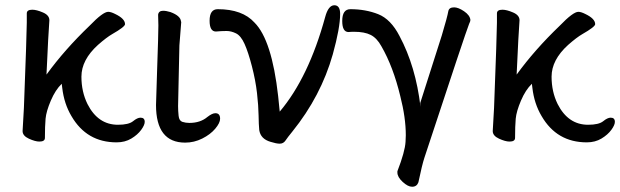

<svg xmlns="http://www.w3.org/2000/svg" viewBox="-20 -526 2361 731"><path d="M424 16Q310 16 252 -84Q224 -131 217 -191L215 -207Q191 -184 173.5 -143Q156 -102 153.5 -74Q151 -46 151 -1Q151 13 130 13Q114 13 90 2Q66 -9 66 -27L71 -115Q82 -403 82 -440V-475Q82 -489 103 -489Q119 -489 143.5 -478.5Q168 -468 168 -449Q164 -398 157 -242Q226 -337 321 -428Q372 -481 392 -481Q402 -481 418 -473Q456 -455 456 -434Q456 -424 407 -396Q386 -384 353 -355Q290 -298 290 -234Q290 -177 313 -130Q353 -51 429 -51Q470 -51 486.5 -64.5Q503 -78 515 -78Q531 -78 531 -62Q531 -50 517.5 -31.5Q504 -13 480 1.5Q456 16 424 16Z M685 17Q574 17 574 -126L578 -254Q583 -397 583 -429L582 -470Q584 -485 601 -485Q613 -485 629 -480Q667 -466 669 -445L670 -442L663 -353L658 -122Q658 -104 660 -85Q662 -66 674.5 -62Q687 -58 701 -58Q743 -58 770 -81Q788 -95 800 -95Q818 -95 818 -74Q818 -58 799.5 -36Q781 -14 750 1.5Q719 17 685 17Z M1045 21Q1032 21 1010 14Q972 3 967 -31Q965 -51 964.5 -87Q964 -123 958.5 -171.5Q953 -220 939 -274Q925 -328 911 -359Q897 -390 878.5 -399Q860 -408 843 -408Q824 -408 802 -406Q778 -406 778 -447Q778 -491 809 -491Q903 -491 949 -440Q1015 -374 1039 -160L1045 -101Q1155 -231 1218 -461Q1230 -506 1253 -506Q1275 -506 1275 -473Q1275 -420 1247 -319Q1202 -160 1093 -25Q1075 -3 1067 9Q1059 21 1045 21Z M1549 185Q1533 185 1513 166.5Q1493 148 1493 131V126Q1522 51 1524 14L1525 -11Q1525 -78 1504 -160Q1477 -272 1432 -350Q1415 -381 1391.5 -393Q1368 -405 1328 -405Q1315 -405 1307 -404Q1283 -404 1283 -446Q1283 -491 1314 -491Q1372 -491 1420 -472Q1468 -453 1501 -389Q1563 -273 1581 -119L1580 -134L1662 -391Q1683 -461 1687 -484Q1690 -498 1709 -498Q1725 -498 1747 -483Q1769 -468 1771 -450Q1771 -445 1766 -435Q1754 -406 1596 74Q1587 101 1573 168Q1567 185 1549 185Z M2214 16Q2100 16 2042 -84Q2014 -131 2007 -191L2005 -207Q1981 -184 1963.5 -143Q1946 -102 1943.5 -74Q1941 -46 1941 -1Q1941 13 1920 13Q1904 13 1880 2Q1856 -9 1856 -27L1861 -115Q1872 -403 1872 -440V-475Q1872 -489 1893 -489Q1909 -489 1933.5 -478.5Q1958 -468 1958 -449Q1954 -398 1947 -242Q2016 -337 2111 -428Q2162 -481 2182 -481Q2192 -481 2208 -473Q2246 -455 2246 -434Q2246 -424 2197 -396Q2176 -384 2143 -355Q2080 -298 2080 -234Q2080 -177 2103 -130Q2143 -51 2219 -51Q2260 -51 2276.5 -64.5Q2293 -78 2305 -78Q2321 -78 2321 -62Q2321 -50 2307.5 -31.5Q2294 -13 2270 1.5Q2246 16 2214 16Z"/></svg>

Font: ToneOZ-Pinyin-WenKai-Medium
Style: Medium
Weight: 700
Designer: Fontworks Inc.
Foundry: ToneOZ
Version: Version 0.240331